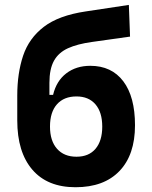

<svg xmlns="http://www.w3.org/2000/svg" viewBox="-20 -763 626 793"><path d="M292 10.3Q175.8 10.3 113.5 -62.3Q51.3 -134.8 51.3 -265.6V-368.2Q51.3 -460.4 75.4 -532.7Q99.6 -605 160.9 -652.1Q222.2 -699.2 334 -715.8L512.2 -742.7L517.1 -611.8L360.8 -589.8Q299.8 -581.5 260.7 -563.7Q221.7 -545.9 202.9 -512Q184.1 -478 184.1 -420.9V-371.1H199.2Q212.9 -428.7 253.7 -460Q294.4 -491.2 353 -491.2Q440.9 -491.2 489.3 -427.2Q537.6 -363.3 537.6 -245.6Q537.6 -123.5 473.4 -56.6Q409.2 10.3 292 10.3ZM295.9 -115.7Q346.7 -115.7 374.5 -148.4Q402.3 -181.2 402.3 -240.2Q402.3 -299.3 374.3 -332Q346.2 -364.7 295.9 -364.7Q244.1 -364.7 215.3 -332.3Q186.5 -299.8 186.5 -240.2Q186.5 -181.2 215.6 -148.4Q244.6 -115.7 295.9 -115.7Z"/></svg>

Font: CaskaydiaMono NF
Style: Bold
Weight: 700
Designer: Aaron Bell
Foundry: Saja Typeworks
Version: Version 2111.001; ttfautohint (v1.8.4);Nerd Fonts 3.1.1